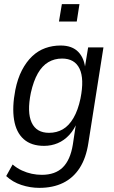

<svg xmlns="http://www.w3.org/2000/svg" viewBox="-20 -719 553 928"><path d="M170 189Q126 189 83.5 175Q41 161 10 132L41 76Q62 94 86 105Q110 116 134 121Q158 126 182 126Q247 126 283.5 90Q320 54 332 -20L349 -133L355 -134Q340 -94 315 -67Q290 -40 259 -27Q228 -14 193 -14Q131 -14 94.5 -46.5Q58 -79 48 -140Q38 -201 54 -284Q65 -339 86 -379.5Q107 -420 135.5 -447Q164 -474 199 -486.5Q234 -499 273 -499Q329 -499 359 -467.5Q389 -436 393 -380H388L406 -490H480L407 -27Q396 45 365 93Q334 141 285 165Q236 189 170 189ZM217 -77Q254 -77 283.5 -94Q313 -111 335 -148.5Q357 -186 369 -243Q388 -338 364.5 -387Q341 -436 280 -436Q243 -436 213.5 -418.5Q184 -401 163 -364.5Q142 -328 129 -270Q110 -176 133 -126.5Q156 -77 217 -77ZM265 -615 279 -699H364L351 -615Z"/></svg>

Font: Nunito Sans 10pt Condensed
Style: Italic
Weight: 400
Width: 3
Italic angle: -9°
Designer: Vernon Adams
Foundry: Vernon Adams
Version: Version 3.101;gftools[0.9.27]